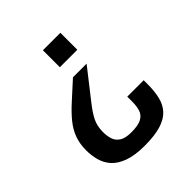

<svg xmlns="http://www.w3.org/2000/svg" viewBox="-197 -658 1001 1001"><g transform="rotate(-45 303.5 -158.0)"><path d="M262.7 -151.9Q228.5 -108.9 212.2 -75.7Q195.8 -42.5 195.8 1Q195.8 28.8 203.1 52.7Q210.4 76.7 232.9 91.8Q255.4 106.9 300.3 106.9Q350.6 106.9 375.5 93.3Q400.4 79.6 408.2 54.7Q416 29.8 416 -3.4V-40H537.1V-10.7Q537.1 41 527.3 81.3Q517.6 121.6 492.2 149.2Q466.8 176.8 420.2 191.2Q373.5 205.6 300.3 205.6Q227.1 205.6 180.9 188.5Q134.8 171.4 109.9 143.1Q85 114.7 75.7 79.1Q66.4 43.5 66.4 6.3Q66.4 -42 80.6 -80.3Q94.7 -118.7 123.3 -153.8Q151.9 -189 194.3 -227.1L287.1 -311.5H387.7ZM404.8 -522V-397H275.9V-522Z"/></g></svg>

Font: Monda SemiBold
Style: Regular
Weight: 600
Designer: Vernon Adams
Foundry: Vernon Adams
Version: Version 2.200